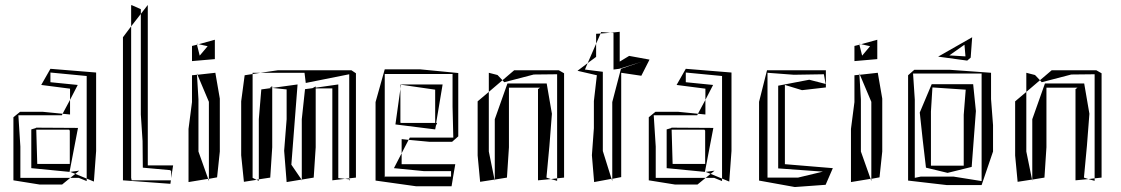

<svg xmlns="http://www.w3.org/2000/svg" viewBox="-20 -730 4512 773"><path d="M126 -216 123 -214 106 -209V-53L260 -38L294 -215L126 -216ZM293 -388 183 -399V-438L329 -424V-11L358 1L367 -122V-438L183 -453L146 -388L262 -373V-328ZM258 -208 261 -204V-70H130L126 -208ZM34 -258V-4L140 13H230L263 -14H62V-140L54 -265V-266H229L232 -272L151 -280H61ZM232 -272 262 -328V-269ZM297 -14H263L283 -30L329 -11V-1ZM299 -43 263 -38 283 -30Z M508 -14V-624L475 -580V-4L666 10L668 -4H510ZM555 -55 665 -45 669 -41V-13L677 -64H575V-710L547 -674V-269L554 -162ZM508 -709H511L547 -693V-674L508 -624ZM668 -4 669 -13 668 -4Z M821 -320V-10L854 -16L865 -120V-333L847 -437L775 -429ZM753 -427V-319L739 -211V3L818 -10L779 -120V-330L773 -429ZM753 -545V-484L845 -492V-570L780 -552L816 -544L784 -506L773 -550ZM818 -10H821V-1ZM773 -552V-554L780 -552H773ZM773 -434V-435L775 -429H773Z M1178 -390 1076 -376V-383L1066 -377L1076 -376L1032 -370L1022 -250V-8L1068 -15L1076 -137V-376L1134 -370V-250L1124 -123L1134 3L1194 -7L1153 -67ZM1342 -390 1251 -377V-382L1238 -375L1208 -371L1195 -250V-7L1243 -15L1251 -137V-374H1318V-4L1369 -10L1342 -13ZM1395 -447H1098L1029 -437H1206L1211 -396L1386 -431V-12L1413 -15V-435ZM997 -432 965 -427 951 -322V-105L962 2L1013 -6L997 -14ZM997 -437H1029L997 -432ZM1369 -10 1386 -12V-8ZM1013 -6 1022 -8V-2ZM1390 -7 1386 -8V-3ZM1194 -7H1195V-1Z M1825 -181V-436L1670 -451H1529L1492 -319V-3L1656 20H1798L1803 -10L1804 -11H1803L1813 -69H1597V-113L1566 -53L1687 -41H1796V-19H1530L1529 -15V-432H1802V-301L1805 -176H1630L1625 -167L1710 -159H1800ZM1592 -236V-372L1572 -229L1732 -209L1735 -224L1740 -235H1736L1762 -390H1594V-389L1732 -369V-235H1596ZM1597 -170 1625 -167 1597 -113ZM1592 -389H1594L1592 -372Z M2192 -143 2202 -272 2181 -394H2023L1972 -250V-7L2021 -15L2029 -137V-377H2154L2146 -371V-377V-4L2198 -9L2180 -15ZM2230 -447H2050L2003 -407L2010 -399L2129 -430L2221 -431H2223V-12L2251 -15V-435ZM1948 -360 1903 -322V-104L1913 2L1971 -7L1948 -120ZM1948 -437 1983 -428 2003 -407 1948 -360ZM2198 -9 2223 -12V-2ZM1971 -7H1972V-1Z M2448 -598 2450 -596V-450L2473 -453L2562 -481L2480 -453L2445 -319V-10L2481 -17V-437L2562 -425L2595 -490L2513 -505L2475 -482V-602L2437 -598ZM2407 -441 2335 -450 2346 -476 2305 -445 2383 -427 2371 -323V-214L2363 -105L2372 3L2442 -10L2407 -122ZM2346 -476 2380 -554V-501ZM2380 -594V-554L2398 -595ZM2400 -601 2437 -598 2398 -595ZM2442 -10H2445V-1Z M2684 -216 2681 -214 2664 -209V-53L2818 -38L2852 -215L2684 -216ZM2851 -388 2741 -399V-438L2887 -424V-11L2916 1L2925 -122V-438L2741 -453L2704 -388L2820 -373V-328ZM2816 -208 2819 -204V-70H2688L2684 -208ZM2592 -258V-4L2698 13H2788L2821 -14H2620V-140L2612 -265V-266H2787L2790 -272L2709 -280H2619ZM2790 -272 2820 -328V-269ZM2855 -14H2821L2841 -30L2887 -11V-1ZM2857 -43 2821 -38 2841 -30Z M3305 -447H3068L3036 -320V-3L3180 23L3304 14L3333 -53L3140 -69V-388L3209 -367L3305 -378ZM3297 -431 3304 -392 3238 -409 3113 -385V-52L3293 -39L3193 -15H3070V-437L3176 -429Z M3488 -320V-10L3521 -16L3532 -120V-333L3514 -437L3442 -429ZM3420 -427V-319L3406 -211V3L3485 -10L3446 -120V-330L3440 -429ZM3420 -545V-484L3512 -492V-570L3447 -552L3483 -544L3451 -506L3440 -550ZM3485 -10H3488V-1ZM3440 -552V-554L3447 -552H3440ZM3440 -434V-435L3442 -429H3440Z M3636 -427V-3L3791 15H3932L3978 -120V-226L3970 -331V-437L3804 -449H3661ZM3656 -434H3932V-1L3819 -19H3687L3663 -14V-329ZM3708 -55 3795 -34 3892 -58 3909 -283 3898 -391H3731L3683 -277L3695 -166ZM3728 -281 3734 -378 3868 -369 3860 -268V-63H3728ZM3888 -498 3894 -580 3757 -502 3874 -486ZM3863 -550 3867 -503 3802 -507Z M4356 -143 4366 -272 4345 -394H4187L4136 -250V-7L4185 -15L4193 -137V-377H4318L4310 -371V-377V-4L4362 -9L4344 -15ZM4394 -447H4214L4167 -407L4174 -399L4293 -430L4385 -431H4387V-12L4415 -15V-435ZM4112 -360 4067 -322V-104L4077 2L4135 -7L4112 -120ZM4112 -437 4147 -428 4167 -407 4112 -360ZM4362 -9 4387 -12V-2ZM4135 -7H4136V-1Z"/></svg>

Font: Quebrada
Style: Regular
Weight: 400
Designer: deFharo
Foundry: deFharo
Version: Version 1.034 2012